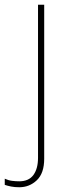

<svg xmlns="http://www.w3.org/2000/svg" viewBox="-70 -548 297 808"><path d="M11 240Q-8 240 -23 237Q-38 234 -50 230V204Q-35 211 -19.5 213Q-4 215 11 215Q51 215 70.5 188.5Q90 162 90 116V-528H116V120Q116 181 85 210.5Q54 240 11 240Z"/></svg>

Font: Noto Sans Thaana Thin
Style: Regular
Weight: 100
Designer: David Williams
Foundry: Google Inc.
Version: Version 3.001; ttfautohint (v1.8.4.7-5d5b)